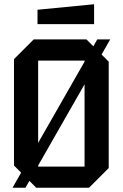

<svg xmlns="http://www.w3.org/2000/svg" viewBox="-20 -886 579 906"><path d="M46 -105V-607L139 -700H388L493 -595V-93L400 0H151ZM160 -600V-100H379V-600ZM39 0 439 -700H500L100 0ZM157 -772V-840L424 -866V-772Z"/></svg>

Font: Tektur SemiCondensed Medium
Style: Regular
Weight: 500
Width: 4
Designer: Adam Jagosz
Foundry: Adam Jagosz
Version: Version 1.005;gftools[0.9.30]